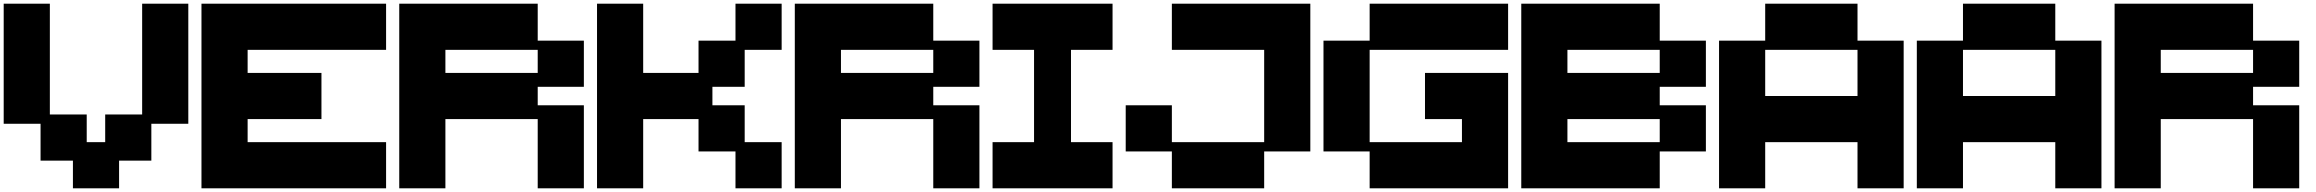

<svg xmlns="http://www.w3.org/2000/svg" viewBox="-20 -1020 12545 1040"><path d="M375 0V-149.9H199.7V-349.6H0V-1000H250V-399.9H449.7V-250H549.8V-399.9H750V-1000H1000V-349.6H799.8V-149.9H625V0Z M1071.3 0V-1000H2071.3V-750H1321.3V-625H1721.2V-375H1321.3V-250H2071.3V0Z M2892.6 -625V-750H2392.6V-625ZM2142.6 0V-1000H2892.6V-799.8H3142.6V-549.8H2892.6V-449.7H3142.6V0H2892.6V-375H2392.6V0Z M3213.9 0V-1000H3463.9V-625H3763.7V-799.8H3963.9V-1000H4213.9V-750H4013.7V-549.8H3838.9V-449.7H4013.7V-250H4213.9V0H3963.9V-199.7H3763.7V-375H3463.9V0Z M5035.2 -625V-750H4535.2V-625ZM4285.2 0V-1000H5035.2V-799.8H5285.2V-549.8H5035.2V-449.7H5285.2V0H5035.2V-375H4535.2V0Z M5356.4 0V-250H5581.1V-750H5356.4V-1000H6006.3V-750H5781.2V-250H6006.3V0Z M6327.6 0V-199.7H6077.6V-449.7H6327.6V-250H6827.6V-750H6327.6V-1000H7077.6V-199.7H6827.6V0Z M7398.9 0V-199.7H7148.9V-799.8H7398.9V-1000H8148.9V-750H7398.9V-250H7898.9V-375H7698.7V-625H8148.9V0Z M8970.2 -250V-375H8470.2V-250ZM8970.2 -625V-750H8470.2V-625ZM8220.2 0V-1000H8970.2V-799.8H9220.2V-549.8H8970.2V-449.7H9220.2V-199.7H8970.2V0Z M10041.5 -500V-750H9541.5V-500ZM9291.5 0V-799.8H9541.5V-1000H10041.5V-799.8H10291.5V0H10041.5V-250H9541.5V0Z M11112.8 -500V-750H10612.8V-500ZM10362.8 0V-799.8H10612.8V-1000H11112.8V-799.8H11362.8V0H11112.8V-250H10612.8V0Z M12184.1 -625V-750H11684.1V-625ZM11434.1 0V-1000H12184.1V-799.8H12434.1V-549.8H12184.1V-449.7H12434.1V0H12184.1V-375H11684.1V0Z"/></svg>

Font: Minecraft five bold
Style: Regular
Weight: 400
Designer: AngelloENF2
Foundry: https://fontstruct.com
Version: Version 1.0